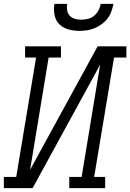

<svg xmlns="http://www.w3.org/2000/svg" viewBox="-33 -975 675 995"><path d="M-13 0V-58H51L154 -677H97V-735H283V-677H219L123 -95L473 -735H622V-677H558L455 -58H512V0H326V-58H390L486 -640L136 0ZM379 -815Q350 -815 322 -822.5Q294 -830 274.5 -849.5Q255 -869 249.5 -897.5Q244 -926 249 -955H315Q312 -938 315 -921.5Q318 -905 328.5 -893.5Q339 -882 355 -877.5Q371 -873 388 -873Q406 -873 423.5 -877.5Q441 -882 455 -893.5Q469 -905 477.5 -921.5Q486 -938 489 -955H555Q551 -935 544 -915.5Q537 -896 524.5 -879.5Q512 -863 494.5 -850Q477 -837 457.5 -829Q438 -821 418 -818Q398 -815 379 -815Z"/></svg>

Font: Iosevka Curly Slab LtExObl
Style: Regular
Weight: 300
Width: 7
Italic angle: -9°
Monospace: yes
Designer: Belleve Invis
Foundry: Belleve Invis
Version: Version 11.1.0; ttfautohint (v1.8.3)